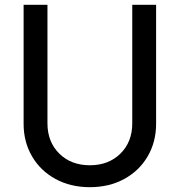

<svg xmlns="http://www.w3.org/2000/svg" viewBox="-20 -765 746 797"><path d="M78 -251V-745H177V-253Q177 -176 226 -127.5Q275 -79 353 -79Q431 -79 480 -127.5Q529 -176 529 -253V-745H628V-251Q628 -176 593 -116Q558 -56 495.5 -22Q433 12 353 12Q273 12 210.5 -22Q148 -56 113 -116Q78 -176 78 -251Z"/></svg>

Font: Evergrow Sans 
Style: Medium
Weight: 500
Foundry: 10Web
Version: Version 1.000